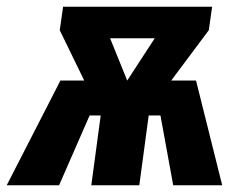

<svg xmlns="http://www.w3.org/2000/svg" viewBox="-46 -552 733 572"><path d="M616 0H470L432 -208H397L369 0H226L254 -208H221L130 0H-26L134 -312H205L132 -462L142 -532H586L576 -462L464 -312H538ZM333 -312 415 -438H282Z"/></svg>

Font: Fira Sans Condensed ExtraBold
Style: Italic
Weight: 800
Width: 3
Italic angle: -8°
Designer: bBox Type GmbH & Carrois Corporate GbR & Edenspiekermann AG
Foundry: bBox Type GmbH & Carrois Corporate GbR & Edenspiekermann AG
Version: Version 4.301